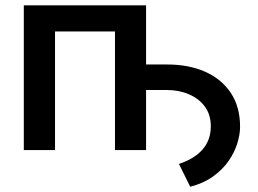

<svg xmlns="http://www.w3.org/2000/svg" viewBox="-20 -566 971 724"><path d="M697.3 138.2 654.8 52.2Q713.4 32.7 743.9 -2.4Q774.4 -37.6 774.9 -87.9Q775.4 -132.3 753.2 -163.1Q731 -193.8 693.1 -210.2Q655.3 -226.6 608.9 -226.6H488.8V-322.8H608.9Q689.9 -323.2 752.2 -296.1Q814.5 -269 849.9 -216.3Q885.3 -163.6 885.3 -87.9Q885.3 -59.6 875 -25.9Q864.7 7.8 842.3 40.5Q819.8 73.2 783.9 99.1Q748 125 697.3 138.2ZM530.8 -545.9V0H413.6V-447.3H187.5V0H69.8V-545.9Z"/></svg>

Font: Inter Cardless
Style: Medium
Weight: 500
Designer: Rasmus Andersson
Foundry: rsms
Version: Version 4.001;git-9221beed3